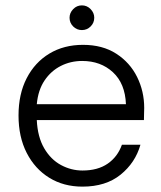

<svg xmlns="http://www.w3.org/2000/svg" viewBox="-20 -683 600 715"><path d="M287 12Q217 12 163.5 -21Q110 -54 79.5 -113.5Q49 -173 49 -253Q49 -333 79.5 -392Q110 -451 164 -483.5Q218 -516 289 -516Q362 -516 413 -483Q464 -450 490.5 -396.5Q517 -343 517 -281Q517 -271 516.5 -260.5Q516 -250 516 -236H117Q120 -173 144.5 -131Q169 -89 207 -68.5Q245 -48 287 -48Q344 -48 381 -73.5Q418 -99 434 -144H503Q484 -77 429 -32.5Q374 12 287 12ZM286 -456Q243 -456 206.5 -437.5Q170 -419 146 -383.5Q122 -348 117 -295H449Q446 -372 400.5 -414Q355 -456 286 -456ZM285 -571Q266 -571 252.5 -584.5Q239 -598 239 -617Q239 -635 252.5 -649Q266 -663 285 -663Q304 -663 317.5 -649Q331 -635 331 -617Q331 -598 317.5 -584.5Q304 -571 285 -571Z"/></svg>

Font: DM Sans Light
Style: Regular
Weight: 300
Designer: Colophon Foundry, Jonny Pinhorn
Foundry: Colophon Foundry
Version: Version 4.004; ttfautohint (v1.8.4.7-5d5b)